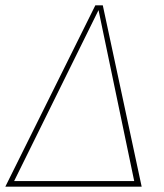

<svg xmlns="http://www.w3.org/2000/svg" viewBox="-29 -701 616 721"><path d="M357 -681 503 0H-9L329 -681ZM341 -663 24 -21H475Z"/></svg>

Font: Fira Sans Thin
Style: Italic
Weight: 250
Italic angle: -8°
Designer: Carrois Corporate & Edenspiekermann AG
Foundry: Carrois Corporate GbR & Edenspiekermann AG
Version: Version 4.203